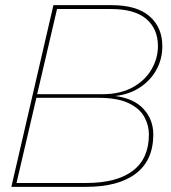

<svg xmlns="http://www.w3.org/2000/svg" viewBox="-20 -724 664 744"><path d="M24 0 187 -704H413Q510 -704 559.5 -661Q609 -618 609 -545Q609 -495 586 -453.5Q563 -412 522 -385Q481 -358 426 -352Q498 -343 536 -302Q574 -261 574 -203Q574 -103 506.5 -51.5Q439 0 314 0ZM124 -359H377Q446 -359 494 -385.5Q542 -412 567 -455Q592 -498 592 -545Q592 -612 547 -650.5Q502 -689 410 -689H201ZM44 -15H314Q433 -15 495 -62.5Q557 -110 557 -203Q557 -239 539 -271.5Q521 -304 478 -324.5Q435 -345 360 -345H121Z"/></svg>

Font: Prodigy Sans Thin
Style: Italic
Weight: 100
Italic angle: -13°
Designer: Wei Huang
Foundry: Wei Huang
Version: Version 1.003; ttfautohint (v1.8.3)